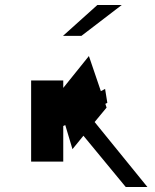

<svg xmlns="http://www.w3.org/2000/svg" viewBox="-20 -751 623 771"><path d="M403 -334 411 -338 402 -394 385 -385 337 -526 234 -398V-428H105V-102H234V-245L242 -249L271 -152L315 -206L485 0H572L360 -261L408 -319ZM307 -607 469 -731H371L233 -607Z"/></svg>

Font: Montserrat-Alt1
Style: Regular
Weight: 400
Designer: Differentunic
Foundry: Differentunic
Version: Version 7.222